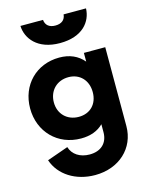

<svg xmlns="http://www.w3.org/2000/svg" viewBox="-147 -906 943 1216"><g transform="rotate(-15 324.0 -297.5)"><path d="M323 220C480 220 593 116 593 -29V-546H453V-489C414 -535 361 -558 294 -558C143 -558 33 -447 33 -294C33 -140 144 -27 297 -27C358 -27 407 -45 443 -81V-29C443 42 397 85 323 85C260 85 212 54 197 3L58 52C92 154 196 220 323 220ZM109 -815C112 -733 176 -645 324 -645C473 -645 536 -729 539 -815H392C389 -780 365 -760 324 -760C284 -760 260 -780 257 -815ZM188 -292C188 -369 242 -423 318 -423C392 -423 443 -370 443 -292C443 -214 393 -163 318 -163C242 -163 188 -216 188 -292Z"/></g></svg>

Font: Mluvka ExtraBold
Style: Regular
Weight: 800
Designer: Modified by Jiří Krblich, Original typeface by Gumpita Rahayu
Foundry: Gumpita Rahayu & Jiří Krblich
Version: Version 2.000;Glyphs 3.1.1 (3134)